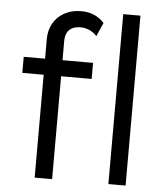

<svg xmlns="http://www.w3.org/2000/svg" viewBox="-53 -787 709 833"><g transform="rotate(5 301.5 -370.0)"><path d="M129 -603Q129 -642 146 -672Q163 -702 194.5 -719.5Q226 -737 268 -737Q300 -737 325.5 -725.5Q351 -714 368 -694L342 -635Q326 -652 307.5 -659.5Q289 -667 272 -667Q250 -667 235 -659.5Q220 -652 212.5 -637.5Q205 -623 205 -603V0H170Q159 0 149 0Q139 0 129 0ZM36 -448V-518H338V-448ZM450 0V-740H525V0Z"/></g></svg>

Font: Our Lexend Light
Style: Regular
Weight: 300
Designer: Bonnie Shaver-Troup, Thomas Jockin
Foundry: Lexend
Version: Version 1.007